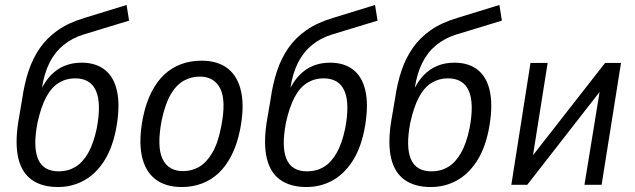

<svg xmlns="http://www.w3.org/2000/svg" viewBox="-20 -743 2553 772"><path d="M213 9Q149 9 108.5 -19.5Q68 -48 54 -105.5Q40 -163 53 -250L69 -344Q78 -407 95 -458Q112 -509 140.5 -550Q169 -591 212.5 -621.5Q256 -652 320 -671L489 -723L499 -660L315 -604Q270 -590 235.5 -562Q201 -534 179.5 -491.5Q158 -449 149 -391L147 -376H142Q160 -415 184.5 -440.5Q209 -466 240 -478.5Q271 -491 308 -491Q368 -491 405 -459.5Q442 -428 452.5 -366.5Q463 -305 445 -216Q429 -140 395 -90Q361 -40 314.5 -15.5Q268 9 213 9ZM216 -54Q253 -54 282.5 -71.5Q312 -89 334 -127Q356 -165 369 -227Q388 -327 366 -377.5Q344 -428 282 -428Q246 -428 216.5 -410Q187 -392 166 -353Q145 -314 131 -251Q112 -153 133 -103.5Q154 -54 216 -54Z M711 9Q645 9 604 -23Q563 -55 550 -117.5Q537 -180 555 -271Q567 -330 589.5 -373.5Q612 -417 642 -444.5Q672 -472 709.5 -485.5Q747 -499 790 -499Q856 -499 896.5 -467Q937 -435 950 -372.5Q963 -310 945 -220Q933 -161 910.5 -117.5Q888 -74 858.5 -46.5Q829 -19 791.5 -5Q754 9 711 9ZM716 -55Q751 -55 780.5 -72Q810 -89 833 -127.5Q856 -166 869 -232Q890 -337 866 -386Q842 -435 783 -435Q749 -435 719 -418.5Q689 -402 666.5 -363.5Q644 -325 630 -259Q610 -153 633.5 -104Q657 -55 716 -55Z M1212 9Q1148 9 1107.5 -19.5Q1067 -48 1053 -105.5Q1039 -163 1052 -250L1068 -344Q1077 -407 1094 -458Q1111 -509 1139.5 -550Q1168 -591 1211.5 -621.5Q1255 -652 1319 -671L1488 -723L1498 -660L1314 -604Q1269 -590 1234.5 -562Q1200 -534 1178.5 -491.5Q1157 -449 1148 -391L1146 -376H1141Q1159 -415 1183.5 -440.5Q1208 -466 1239 -478.5Q1270 -491 1307 -491Q1367 -491 1404 -459.5Q1441 -428 1451.5 -366.5Q1462 -305 1444 -216Q1428 -140 1394 -90Q1360 -40 1313.5 -15.5Q1267 9 1212 9ZM1215 -54Q1252 -54 1281.5 -71.5Q1311 -89 1333 -127Q1355 -165 1368 -227Q1387 -327 1365 -377.5Q1343 -428 1281 -428Q1245 -428 1215.5 -410Q1186 -392 1165 -353Q1144 -314 1130 -251Q1111 -153 1132 -103.5Q1153 -54 1215 -54Z M1712 9Q1648 9 1607.5 -19.5Q1567 -48 1553 -105.5Q1539 -163 1552 -250L1568 -344Q1577 -407 1594 -458Q1611 -509 1639.5 -550Q1668 -591 1711.5 -621.5Q1755 -652 1819 -671L1988 -723L1998 -660L1814 -604Q1769 -590 1734.5 -562Q1700 -534 1678.5 -491.5Q1657 -449 1648 -391L1646 -376H1641Q1659 -415 1683.5 -440.5Q1708 -466 1739 -478.5Q1770 -491 1807 -491Q1867 -491 1904 -459.5Q1941 -428 1951.5 -366.5Q1962 -305 1944 -216Q1928 -140 1894 -90Q1860 -40 1813.5 -15.5Q1767 9 1712 9ZM1715 -54Q1752 -54 1781.5 -71.5Q1811 -89 1833 -127Q1855 -165 1868 -227Q1887 -327 1865 -377.5Q1843 -428 1781 -428Q1745 -428 1715.5 -410Q1686 -392 1665 -353Q1644 -314 1630 -251Q1611 -153 1632 -103.5Q1653 -54 1715 -54Z M2036 0 2113 -490H2182L2116 -74H2088L2413 -490H2477L2399 0H2330L2398 -417H2425L2100 0Z"/></svg>

Font: Nunito Sans 10pt Condensed
Style: Italic
Weight: 400
Width: 3
Italic angle: -9°
Designer: Vernon Adams
Foundry: Vernon Adams
Version: Version 3.101;gftools[0.9.27]